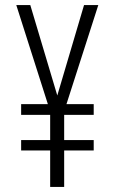

<svg xmlns="http://www.w3.org/2000/svg" viewBox="-20 -827 452 754"><path d="M205 -452 99 -807H44L168 -418H63V-376H177V-277H63V-236H177V-93H232V-236H348V-277H232V-376H348V-418H241L366 -807H310Z"/></svg>

Font: Noto Sans Kannada UI ExtraCondensed Light
Style: Regular
Weight: 300
Width: 2
Designer: Jelle Bosma - Monotype Design Team
Foundry: Monotype Imaging Inc.
Version: Version 2.005